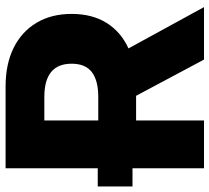

<svg xmlns="http://www.w3.org/2000/svg" viewBox="-59 -716 768 704"><g transform="rotate(-90 325.0 -364.0)"><path d="M60.1 0V-262.2H-6.8V-389.6H60.1V-727.5H359.9Q441.9 -727.5 501.5 -698Q561 -668.5 593.5 -614Q626 -559.6 626 -485.4Q626 -409.7 592.8 -356.9Q559.6 -304.2 499.5 -276.9L650.9 0H458.5L325.7 -249H235.4V0ZM321.8 -585.4H235.4V-387.7H322.3Q381.3 -387.7 412.4 -411.1Q443.4 -434.6 443.4 -485.4Q443.4 -585.4 321.8 -585.4Z"/></g></svg>

Font: Inter Tight ExtraBold
Style: Regular
Weight: 800
Designer: Rasmus Andersson
Foundry: rsms
Version: Version 3.004; ttfautohint (v1.8.4.7-5d5b)